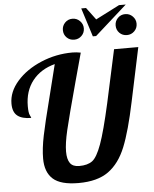

<svg xmlns="http://www.w3.org/2000/svg" viewBox="-69 -1053 891 1113"><g transform="rotate(-5 376.5 -496.5)"><path d="M446 -1000 499 -833H518L705 -1000H666L527 -929L474 -1000ZM346.5 -840.5C358.2 -828.8 372.7 -823 390 -823C406.7 -823 421 -828.8 433 -840.5C445 -852.2 451 -866.7 451 -884C451 -900.7 445 -915 433 -927C421 -939 406.7 -945 390 -945C372.7 -945 358.2 -939 346.5 -927C334.8 -915 329 -900.7 329 -884C329 -866.7 334.8 -852.2 346.5 -840.5ZM653.5 -840.5C665.2 -828.8 679.7 -823 697 -823C713.7 -823 728 -828.8 740 -840.5C752 -852.2 758 -866.7 758 -884C758 -900.7 752 -915 740 -927C728 -939 713.7 -945 697 -945C679.7 -945 665.2 -939 653.5 -927C641.8 -915 636 -900.7 636 -884C636 -866.7 641.8 -852.2 653.5 -840.5ZM194.5 -33C224.2 -6.3 273.7 7 343 7C416.3 7 474.3 -8.3 517 -39C559.7 -69.7 593.3 -115.5 618 -176.5C642.7 -237.5 666.7 -324 690 -436L756 -748H615L548 -439C524 -331.7 503.2 -253.7 485.5 -205C467.8 -156.3 449.8 -125.2 431.5 -111.5C413.2 -97.8 387.7 -91 355 -91C330.3 -91 312.7 -98.5 302 -113.5C291.3 -128.5 286 -151 286 -181C286 -212.3 292 -253.7 304 -305C316 -356.3 340.3 -449.3 377 -584L421 -745C403.7 -748.3 387.7 -750 373 -750C309 -750 247.8 -737.7 189.5 -713C131.2 -688.3 84.2 -655.7 48.5 -615C12.8 -574.3 -5 -531 -5 -485C-5 -452.3 4 -428.8 22 -414.5C40 -400.2 66.7 -393 102 -393C102 -395 99.7 -400.7 95 -410C90.3 -419.3 88 -436.7 88 -462C88 -521.3 103.7 -570.8 135 -610.5C166.3 -650.2 209.7 -677.3 265 -692L232 -560L215 -492C192.3 -404 175.8 -335 165.5 -285C155.2 -235 150 -190.7 150 -152C150 -99.3 164.8 -59.7 194.5 -33Z"/></g></svg>

Font: DonutKreme
Style: Regular
Weight: 400
Designer: Impallari Type
Foundry: Impallari Type
Version: Version 2.100